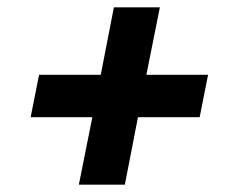

<svg xmlns="http://www.w3.org/2000/svg" viewBox="-20 -569 640 526"><path d="M322 -63 358 -248H527L550 -364H381L418 -549H292L256 -364H87L64 -248H233L196 -63Z"/></svg>

Font: Braiins Sans
Style: Bold Italic
Weight: 700
Italic angle: -11.31°
Designer: Mike Abbink, Paul van der Laan, Pieter van Rosmalen, Jiri Chlebus, Lubos Buracinsky
Foundry: Bold Monday, Sudetype
Version: Version 1.000;hotconv 1.0.109;makeotfexe 2.5.65596